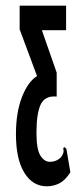

<svg xmlns="http://www.w3.org/2000/svg" viewBox="-20 -477 290 674"><path d="M144 177Q95 177 65.5 129.5Q36 82 36 -6Q36 -82 57 -136Q78 -190 110 -210L49 -374V-457H212V-371H127L179 -222V-138Q138 -142 123 -110.5Q108 -79 108 -11Q108 48 122 69.5Q136 91 155 91Q179 91 195 74Q202 63 203 57Q204 51 202 44L205 39L213 45L227 128Q209 156 188.5 166.5Q168 177 144 177Z"/></svg>

Font: Inconsolata UltraCondensed ExtraBold
Style: Regular
Weight: 800
Width: 1
Monospace: yes
Designer: Raph Levien, Cyreal, Brenton Simpson
Foundry: Raph Levien, Cyreal, Google
Version: Version 3.001; ttfautohint (v1.8.2.53-6de2)